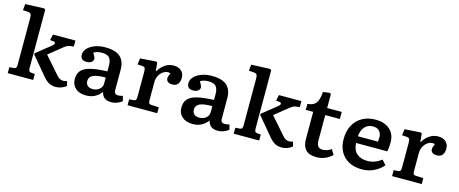

<svg xmlns="http://www.w3.org/2000/svg" viewBox="-44 -1399 4889 2046"><g transform="rotate(15 2400.5 -376.5)"><path d="M56 0V-66L105 -69Q123 -71 129 -80.5Q135 -90 135 -116V-626Q135 -659 127 -672Q119 -685 90 -687L39 -690L45 -759L253 -767L267 -756V-116Q267 -91 273 -81Q279 -71 297 -69L337 -66V0ZM588 10Q541 10 509.5 -8Q478 -26 443 -68L277 -266L278 -279L444 -412Q459 -424 458.5 -437.5Q458 -451 443 -453L401 -457L415 -522H663V-456L627 -452Q607 -450 589.5 -440.5Q572 -431 554 -416L410 -300L566 -122Q587 -96 605.5 -85Q624 -74 648 -74Q663 -74 688 -82L702 -32Q680 -13 649.5 -1.5Q619 10 588 10Z M920 14Q848 14 805 -24Q762 -62 762 -125Q762 -184 792.5 -219Q823 -254 892 -271.5Q961 -289 1077 -293V-362Q1077 -410 1055.5 -440Q1034 -470 968 -470Q941 -470 917 -463Q893 -456 880 -446Q895 -423 901.5 -408Q908 -393 908 -385Q908 -362 888 -347.5Q868 -333 836 -333Q767 -333 767 -396Q767 -434 796.5 -465.5Q826 -497 877 -516Q928 -535 991 -535Q1106 -535 1157.5 -487Q1209 -439 1209 -348V-119Q1209 -75 1254 -75Q1278 -75 1304 -84L1318 -29Q1299 -12 1266.5 1Q1234 14 1198 14Q1150 14 1123.5 -8Q1097 -30 1089 -70Q1062 -32 1020.5 -9Q979 14 920 14ZM973 -70Q1017 -70 1047 -95Q1077 -120 1077 -158V-225Q982 -225 939 -205Q896 -185 896 -140Q896 -107 916 -88.5Q936 -70 973 -70Z M1378 0V-66L1428 -69Q1445 -71 1451 -81Q1457 -91 1457 -118V-386Q1457 -420 1450.5 -431.5Q1444 -443 1420 -445L1368 -448L1377 -517L1551 -529L1566 -521L1574 -430H1579Q1609 -480 1651.5 -508Q1694 -536 1745 -536Q1799 -536 1830 -507.5Q1861 -479 1861 -432Q1861 -388 1841 -362.5Q1821 -337 1781 -337Q1746 -337 1729.5 -351.5Q1713 -366 1713 -388Q1713 -398 1717 -411Q1721 -424 1731 -446Q1699 -459 1666.5 -443Q1634 -427 1612 -392Q1590 -357 1590 -312V-116Q1590 -91 1595.5 -80.5Q1601 -70 1620 -69L1705 -65V0Z M2096 14Q2024 14 1981 -24Q1938 -62 1938 -125Q1938 -184 1968.5 -219Q1999 -254 2068 -271.5Q2137 -289 2253 -293V-362Q2253 -410 2231.5 -440Q2210 -470 2144 -470Q2117 -470 2093 -463Q2069 -456 2056 -446Q2071 -423 2077.5 -408Q2084 -393 2084 -385Q2084 -362 2064 -347.5Q2044 -333 2012 -333Q1943 -333 1943 -396Q1943 -434 1972.5 -465.5Q2002 -497 2053 -516Q2104 -535 2167 -535Q2282 -535 2333.5 -487Q2385 -439 2385 -348V-119Q2385 -75 2430 -75Q2454 -75 2480 -84L2494 -29Q2475 -12 2442.5 1Q2410 14 2374 14Q2326 14 2299.5 -8Q2273 -30 2265 -70Q2238 -32 2196.5 -9Q2155 14 2096 14ZM2149 -70Q2193 -70 2223 -95Q2253 -120 2253 -158V-225Q2158 -225 2115 -205Q2072 -185 2072 -140Q2072 -107 2092 -88.5Q2112 -70 2149 -70Z M2549 0V-66L2598 -69Q2616 -71 2622 -80.5Q2628 -90 2628 -116V-626Q2628 -659 2620 -672Q2612 -685 2583 -687L2532 -690L2538 -759L2746 -767L2760 -756V-116Q2760 -91 2766 -81Q2772 -71 2790 -69L2830 -66V0ZM3081 10Q3034 10 3002.5 -8Q2971 -26 2936 -68L2770 -266L2771 -279L2937 -412Q2952 -424 2951.5 -437.5Q2951 -451 2936 -453L2894 -457L2908 -522H3156V-456L3120 -452Q3100 -450 3082.5 -440.5Q3065 -431 3047 -416L2903 -300L3059 -122Q3080 -96 3098.5 -85Q3117 -74 3141 -74Q3156 -74 3181 -82L3195 -32Q3173 -13 3142.5 -1.5Q3112 10 3081 10Z M3464 14Q3382 14 3344.5 -26.5Q3307 -67 3307 -140V-444H3225V-510Q3271 -514 3297 -531.5Q3323 -549 3335.5 -583.5Q3348 -618 3353 -676L3423 -685L3440 -678V-522H3601V-444H3440V-159Q3440 -121 3456 -100.5Q3472 -80 3509 -80Q3534 -80 3556.5 -88.5Q3579 -97 3602 -112L3636 -56Q3601 -23 3557.5 -4.5Q3514 14 3464 14Z M3965 14Q3880 14 3820 -18.5Q3760 -51 3727.5 -109.5Q3695 -168 3695 -247Q3695 -338 3730 -402.5Q3765 -467 3827.5 -501.5Q3890 -536 3972 -536Q4071 -536 4129.5 -485Q4188 -434 4188 -343Q4188 -318 4186 -292.5Q4184 -267 4179 -242H3834Q3837 -165 3881 -126.5Q3925 -88 3997 -88Q4042 -88 4081 -103Q4120 -118 4153 -144L4198 -93Q4158 -45 4097 -15.5Q4036 14 3965 14ZM3834 -316H4056Q4059 -338 4059 -361Q4059 -407 4034.5 -433Q4010 -459 3963 -459Q3907 -459 3873.5 -421Q3840 -383 3834 -316Z M4296 0V-66L4346 -69Q4363 -71 4369 -81Q4375 -91 4375 -118V-386Q4375 -420 4368.5 -431.5Q4362 -443 4338 -445L4286 -448L4295 -517L4469 -529L4484 -521L4492 -430H4497Q4527 -480 4569.5 -508Q4612 -536 4663 -536Q4717 -536 4748 -507.5Q4779 -479 4779 -432Q4779 -388 4759 -362.5Q4739 -337 4699 -337Q4664 -337 4647.5 -351.5Q4631 -366 4631 -388Q4631 -398 4635 -411Q4639 -424 4649 -446Q4617 -459 4584.5 -443Q4552 -427 4530 -392Q4508 -357 4508 -312V-116Q4508 -91 4513.5 -80.5Q4519 -70 4538 -69L4623 -65V0Z"/></g></svg>

Font: Literata 7pt SemiBold
Style: Regular
Weight: 600
Designer: Latin by Veronika Burian and Jose Scaglione. Greek by Irene Vlachou. Cyrillic by Vera Evstafieva.
Foundry: TypeTogether
Version: Version 3.002